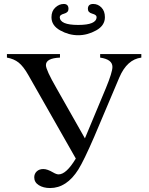

<svg xmlns="http://www.w3.org/2000/svg" viewBox="-20 -935 751 970"><path d="M510 -848Q510 -806 466 -781.5Q422 -757 375 -757Q328 -757 284 -781.5Q240 -806 240 -848Q240 -879 259.5 -897Q279 -915 302 -915Q326 -915 326 -890Q326 -872 304 -866Q282 -860 282 -849Q282 -809 375 -809Q468 -809 468 -849Q468 -860 446 -866Q424 -872 424 -890Q424 -915 451 -915Q475 -915 492.5 -897Q510 -879 510 -848ZM694 -662V-644Q622 -635 583 -544L456 -244Q404 -124 376 -79Q317 15 233 15Q199 15 176 0.5Q153 -14 153 -39Q153 -57 165.5 -69Q178 -81 199 -81Q219 -81 248 -64Q265 -54 276 -54Q315 -54 363 -134L123 -556Q98 -600 74 -619Q50 -638 15 -644V-662H283V-644Q212 -641 212 -606Q212 -582 265 -490L409 -236L515 -490Q548 -570 548 -597Q548 -635 486 -644V-662Z"/></svg>

Font: STIX MathJax Alphabets
Style: Regular
Weight: 400
Designer: MicroPress Inc., with final additions and corrections provided by Coen Hoffman, Elsevier (retired)
Version: Version 1.1.1